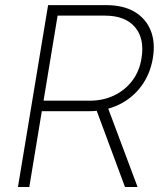

<svg xmlns="http://www.w3.org/2000/svg" viewBox="-20 -748 655 768"><path d="M51.8 0 172.4 -727.5H404.8Q473.1 -727.5 518.3 -700.7Q563.5 -673.8 582.8 -626Q602.1 -578.1 591.3 -514.6Q580.6 -451.7 545.7 -404.1Q510.7 -356.4 456.5 -329.8Q402.3 -303.2 334.5 -303.2H126.5L133.8 -345.2H338.4Q393.1 -345.2 437 -366.5Q481 -387.7 509.5 -425.8Q538.1 -463.9 545.9 -514.6Q559.1 -593.3 520 -639.4Q481 -685.5 399.4 -685.5H210.4L97.2 0ZM480 0 357.4 -330.1H406.7L530.3 0Z"/></svg>

Font: Inter 20pt ExtraLight
Style: Italic
Weight: 250
Italic angle: -9.3988°
Version: Version 4.001;git-66647c0bb